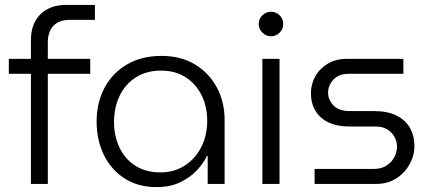

<svg xmlns="http://www.w3.org/2000/svg" viewBox="-20 -750 1759 783"><path d="M106 0V-449H16V-510H106V-585Q106 -653 144.5 -691.5Q183 -730 251 -730H367V-669H264Q221 -669 198 -645Q175 -621 175 -577V-510H348V-449H175V0Z M619 13Q542 13 487 -23Q432 -59 403 -119.5Q374 -180 374 -255Q374 -331 406 -391.5Q438 -452 497.5 -487Q557 -522 639 -522Q718 -522 775.5 -487Q833 -452 864.5 -393Q896 -334 896 -260V0H827V-114H824Q810 -84 782 -54.5Q754 -25 713.5 -6Q673 13 619 13ZM634 -47Q690 -47 733 -74.5Q776 -102 800.5 -149.5Q825 -197 825 -257Q825 -316 802 -362Q779 -408 737 -435Q695 -462 637 -462Q577 -462 534 -434.5Q491 -407 468 -359.5Q445 -312 445 -252Q445 -196 467 -149Q489 -102 531.5 -74.5Q574 -47 634 -47Z M1050 0V-510H1120V0ZM1085 -602Q1065 -602 1050 -617Q1035 -632 1035 -652Q1035 -673 1050 -687.5Q1065 -702 1085 -702Q1106 -702 1120.5 -687.5Q1135 -673 1135 -652Q1135 -632 1120.5 -617Q1106 -602 1085 -602Z M1263 0V-61H1503Q1534 -61 1555 -74Q1576 -87 1587.5 -108Q1599 -129 1599 -151Q1599 -173 1589 -191.5Q1579 -210 1560 -222Q1541 -234 1512 -234H1405Q1356 -234 1320.5 -250.5Q1285 -267 1266.5 -298Q1248 -329 1248 -370Q1248 -407 1266 -439Q1284 -471 1317 -490.5Q1350 -510 1394 -510H1625V-449H1401Q1362 -449 1340 -425.5Q1318 -402 1318 -372Q1318 -343 1340 -320Q1362 -297 1406 -297H1506Q1560 -297 1596.5 -279Q1633 -261 1651.5 -229Q1670 -197 1670 -154Q1670 -115 1650 -79.5Q1630 -44 1595.5 -22Q1561 0 1515 0Z"/></svg>

Font: MuseoModerno Thin Light
Style: Regular
Weight: 300
Version: Version 1.003